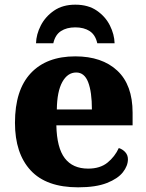

<svg xmlns="http://www.w3.org/2000/svg" viewBox="-20 -791 626 821"><path d="M314 10Q178 10 111 -62.5Q44 -135 44 -266Q44 -406 111.5 -478Q179 -550 302 -550Q416 -550 481.5 -489Q547 -428 547 -309V-255H221Q223 -159 257 -114.5Q291 -70 357 -70Q408 -70 439.5 -95.5Q471 -121 488 -158Q504 -153 515.5 -140.5Q527 -128 527 -110Q527 -82 505.5 -54.5Q484 -27 437 -8.5Q390 10 314 10ZM373 -323Q373 -398 357 -439.5Q341 -481 306 -481Q269 -481 246.5 -440.5Q224 -400 223 -323ZM134 -606Q135 -644 154.5 -682Q174 -720 211 -745.5Q248 -771 302 -771Q357 -771 394 -745.5Q431 -720 450 -682Q469 -644 470 -606H396Q388 -642 363.5 -658Q339 -674 302 -674Q265 -674 240.5 -658Q216 -642 208 -606Z"/></svg>

Font: Noto Serif ExtraBold
Style: Regular
Weight: 800
Designer: Monotype Design Team
Foundry: Monotype Imaging Inc.
Version: Version 2.014